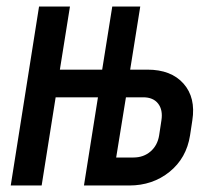

<svg xmlns="http://www.w3.org/2000/svg" viewBox="-20 -570 640 590"><path d="M13 0 100 -550H195L164 -356H294L325 -550H411L380 -356H433Q506 -356 544 -313Q582 -270 571 -200L564 -154Q553 -84 501 -42Q449 0 377 0H238L281 -271H151L108 0ZM337 -86H390Q421 -86 442.5 -104.5Q464 -123 469 -154L476 -200Q481 -232 466 -251.5Q451 -271 420 -271H367Z"/></svg>

Font: NKDuy Mono SemiBold
Style: Italic
Weight: 600
Italic angle: -9°
Monospace: yes
Designer: NKDuy
Foundry: NKDuy
Version: Version 2.251; ttfautohint (v1.8.4.7-5d5b)